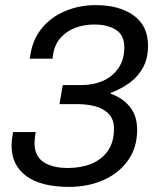

<svg xmlns="http://www.w3.org/2000/svg" viewBox="-20 -718 613 750"><path d="M249.4 12Q140.3 12 82.8 -30.2Q25.2 -72.4 25.2 -149.8Q25.2 -160.2 26.5 -172.5Q27.7 -184.8 30.8 -202.1H119.4Q116.9 -188.3 115.9 -177.4Q114.9 -166.6 114.9 -159.2Q114.9 -108.7 149.6 -85.3Q184.4 -61.8 245.4 -61.8Q296.7 -61.8 337.1 -78.3Q377.5 -94.9 401.3 -128.9Q425.2 -163 425.2 -214.4Q425.2 -251.9 405.1 -272.8Q385.1 -293.7 352.9 -302.5Q320.8 -311.3 284 -311.3H212.3L225.2 -385.7H299.9Q344.7 -385.7 382.3 -402.2Q419.8 -418.6 442.7 -452Q465.6 -485.3 465.6 -533.8Q465.6 -581 432.6 -601.6Q399.6 -622.3 348.8 -622.3Q307.4 -622.3 272.7 -608.7Q237.9 -595.1 215.5 -569Q193.1 -542.9 187.2 -504.2L185.2 -488.7H96.1L98.7 -504.2Q108.4 -565.9 144.6 -609.1Q180.7 -652.4 235.5 -675.2Q290.3 -698 354.1 -698Q446.2 -698 502.2 -657.6Q558.2 -617.3 558.2 -539.8Q558.2 -490.2 538.8 -454.3Q519.3 -418.4 486.2 -394.5Q453 -370.5 413.2 -355.5L412.6 -351.5Q457.9 -336.5 486.8 -301.3Q515.7 -266.1 515.7 -211Q515.7 -142 480.5 -92Q445.2 -42 384.9 -15Q324.5 12 249.4 12Z"/></svg>

Font: Archivo Variable SemiBold
Style: Italic
Weight: 600
Italic angle: -10°
Designer: Hector Gatti
Foundry: Omnibus-Type
Version: Version 2.001